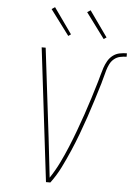

<svg xmlns="http://www.w3.org/2000/svg" viewBox="-62 -1008 738 1054"><g transform="rotate(5 306.5 -480.5)"><path d="M232 0 144 -735H166L225 -245Q231 -190 237.5 -135.5Q244 -81 250 -26Q278 -68 300 -113Q322 -158 341 -204Q360 -250 377 -296Q394 -342 410 -388.5Q426 -435 440.5 -481.5Q455 -528 469 -575Q475 -595 480 -614.5Q485 -634 491.5 -653Q498 -672 508.5 -690.5Q519 -709 536 -722Q553 -735 573.5 -739Q594 -743 613 -743V-724Q596 -724 577.5 -720Q559 -716 544.5 -704Q530 -692 521.5 -675Q513 -658 508 -640.5Q503 -623 498.5 -605.5Q494 -588 489 -571V-570Q474 -521 459 -472.5Q444 -424 427.5 -375.5Q411 -327 393 -279Q375 -231 354.5 -183.5Q334 -136 311 -89.5Q288 -43 256 0ZM479 -810 376 -949 394 -961 494 -820ZM284 -810 180 -949 198 -961 298 -820Z"/></g></svg>

Font: Iosevka Thin Extended
Style: Italic
Weight: 100
Width: 7
Italic angle: -9°
Monospace: yes
Designer: Belleve Invis
Foundry: Belleve Invis
Version: Version 32.5.0; ttfautohint (v1.8.4)